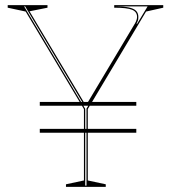

<svg xmlns="http://www.w3.org/2000/svg" viewBox="-20 -728 666 748"><path d="M135 -316V-331H511V-316ZM135 -211V-226H511V-211ZM237 0V-10L307 -25V-303L80 -683L10 -698V-708H165V-698L95 -684L306 -331H323L506 -637Q510 -644 512 -650.5Q514 -657 514 -662Q514 -682 494.5 -690Q475 -698 425 -698V-708H616V-698L549 -683L322 -303V-25L392 -10V0ZM74 -703 312 -304V-5H317V-305L330 -326H303L78 -703ZM430 -703Q462 -703 481.5 -699Q501 -695 510 -686Q519 -677 519 -662Q519 -657 518.5 -653Q518 -649 517 -647L512 -636L514 -635L555 -703Z"/></svg>

Font: Kalnia Glaze Thin
Style: Regular
Weight: 100
Version: Version 1.110